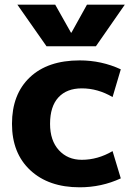

<svg xmlns="http://www.w3.org/2000/svg" viewBox="-20 -787 591 817"><path d="M284 -648 350 -767H511L388 -590H178L54 -767H215L282 -648ZM459 -144 494 -28Q412 10 319 10Q187 10 109 -62.5Q31 -135 31 -260Q31 -386 107 -458Q183 -530 319 -530Q412 -530 494 -492L459 -374Q396 -411 328 -411Q264 -411 228.5 -372.5Q193 -334 193 -260Q193 -189 230.5 -148Q268 -107 328 -107Q396 -107 459 -144Z"/></svg>

Font: Mplus 1p ExtraBold
Style: Regular
Weight: 800
Version: Version 1.061